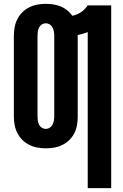

<svg xmlns="http://www.w3.org/2000/svg" viewBox="-20 -763 640 998"><path d="M436 215V-596Q423 -591 410.5 -587.5Q398 -584 384 -581V-158Q384 -136 380.5 -114Q377 -92 367 -72Q357 -52 341 -36Q325 -20 305 -10Q285 0 263 4Q241 8 218 8Q196 8 174 4Q152 0 132 -10Q112 -20 96 -36Q80 -52 70 -72Q60 -92 56 -114Q52 -136 52 -158V-577Q52 -599 56 -621Q60 -643 70 -663Q80 -683 96 -699Q112 -715 132 -725Q152 -735 174 -739Q196 -743 218 -743Q238 -743 257.5 -740Q277 -737 295.5 -729.5Q314 -722 329.5 -709.5Q345 -697 356 -681Q381 -686 401.5 -700Q422 -714 436 -735H558V215ZM218 -93Q229 -93 238.5 -99Q248 -105 253 -115Q258 -125 260 -136Q262 -147 262 -158V-577Q262 -588 260 -599Q258 -610 253 -620Q248 -630 238.5 -636Q229 -642 218 -642Q207 -642 197.5 -636Q188 -630 183 -620Q178 -610 176.5 -599Q175 -588 175 -577V-158Q175 -147 176.5 -136Q178 -125 183 -115Q188 -105 197.5 -99Q207 -93 218 -93Z"/></svg>

Font: Iosevka Heavy Extended
Style: Regular
Weight: 900
Width: 7
Monospace: yes
Designer: Belleve Invis
Foundry: Belleve Invis
Version: Version 32.5.0; ttfautohint (v1.8.4)